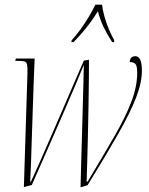

<svg xmlns="http://www.w3.org/2000/svg" viewBox="-20 -786 635 820"><path d="M324 14Q325 -23 326.5 -80.5Q328 -138 330 -203.5Q332 -269 333.5 -331Q335 -393 336.5 -441Q338 -489 338 -509Q324 -474 302 -422.5Q280 -371 254.5 -312Q229 -253 203 -194Q177 -135 154.5 -83.5Q132 -32 116 4L82 13L97 -466Q98 -495 96 -507.5Q94 -520 86 -523Q78 -526 62 -526H45L48 -536H128Q126 -493 124 -437Q122 -381 120 -320Q118 -259 116 -200Q114 -141 112.5 -91.5Q111 -42 109 -10H112Q128 -44 150.5 -95Q173 -146 199 -206Q225 -266 251 -326Q277 -386 299.5 -438.5Q322 -491 338 -527L360 -531Q360 -501 359.5 -449Q359 -397 358 -334Q357 -271 355.5 -208.5Q354 -146 352.5 -93.5Q351 -41 350 -10H354Q420 -120 467.5 -202Q515 -284 540.5 -350Q566 -416 566 -476Q566 -505 558 -513Q550 -521 534 -521Q535 -535 541.5 -540.5Q548 -546 558 -546Q586 -546 586 -484Q586 -433 561 -368.5Q536 -304 484.5 -213.5Q433 -123 354 5ZM286 -614Q304 -633 323.5 -660Q343 -687 360 -715.5Q377 -744 387 -766H416Q418 -744 426 -715.5Q434 -687 445.5 -660Q457 -633 468 -614L467 -606H459Q435 -644 421.5 -672.5Q408 -701 398 -738Q382 -712 367 -691.5Q352 -671 335 -651Q318 -631 294 -606H285Z"/></svg>

Font: Noto Serif Display ExtraCondensed Thin
Style: Italic
Weight: 100
Width: 2
Italic angle: -12°
Designer: Monotype Design Team
Foundry: Monotype Imaging Inc.
Version: Version 2.009